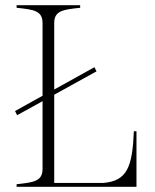

<svg xmlns="http://www.w3.org/2000/svg" viewBox="-20 -720 599 740"><path d="M344 -461 189 -375V-631C189 -679 223 -683 289 -690V-700H44V-690C110 -683 144 -679 144 -631V-351L38 -292L46 -276L144 -330V-69C144 -21 109 -17 44 -10V0H506V-214H496C490 -76 470 -23 379 -15H189V-355L352 -445Z"/></svg>

Font: Sprat Condensed Thin
Style: Regular
Weight: 100
Width: 3
Designer: Ethan Nakache
Foundry: Collletttivo
Version: Version 2.000;Glyphs 3.2 (3217)